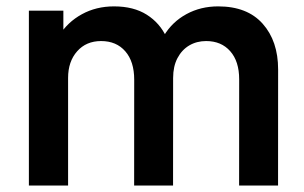

<svg xmlns="http://www.w3.org/2000/svg" viewBox="-20 -573 939 593"><path d="M718.5 0 718.7 -327.8Q718.7 -383.7 691 -414.9Q663.4 -446.2 616.7 -446.2Q587.6 -446.2 564.6 -432.7Q541.7 -419.2 528.2 -393.7Q514.7 -368.2 514.7 -332.3L461 -364Q460.6 -420.2 486.3 -462.9Q512.1 -505.7 556 -529.5Q599.8 -553.3 653.8 -553.3Q743.7 -553.3 791.3 -499.7Q839 -446.1 839 -358.3L838.8 0ZM69.2 0V-540H175.7V-372.5H190.3V0ZM394.3 0 394.5 -326.7Q394.5 -382.9 367 -414.5Q339.5 -446.2 292.2 -446.2Q246.2 -446.2 218.3 -414.6Q190.3 -383.1 190.3 -332.3L136.7 -368.3Q136.7 -421.2 162.7 -463Q188.7 -504.8 232.8 -529Q277 -553.3 332.2 -553.3Q392.7 -553.3 433.3 -527.6Q473.9 -501.9 494.3 -457.7Q514.7 -413.4 514.7 -357.8L514.5 0Z"/></svg>

Font: Manrope ExtraLight
Style: Regular
Weight: 200
Designer: Mikhail Sharanda
Foundry: Mikhail Sharanda
Version: Version 4.505